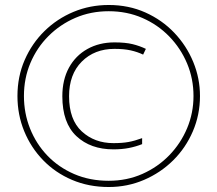

<svg xmlns="http://www.w3.org/2000/svg" viewBox="-20 -742 872 770"><path d="M416 8Q336 8 269 -20.5Q202 -49 153 -99.5Q104 -150 77 -216Q50 -282 50 -357Q50 -435 79 -501.5Q108 -568 158.5 -617.5Q209 -667 275 -694.5Q341 -722 416 -722Q496 -722 563 -692Q630 -662 679 -610.5Q728 -559 755 -493.5Q782 -428 782 -357Q782 -282 753.5 -215.5Q725 -149 674.5 -99Q624 -49 557.5 -20.5Q491 8 416 8ZM416 -17Q489 -17 551 -44.5Q613 -72 659 -119.5Q705 -167 730.5 -228Q756 -289 756 -357Q756 -426 730.5 -487Q705 -548 659 -595.5Q613 -643 551 -670Q489 -697 416 -697Q344 -697 282.5 -670.5Q221 -644 174.5 -597.5Q128 -551 102 -489.5Q76 -428 76 -357Q76 -288 100.5 -226.5Q125 -165 170 -118Q215 -71 277.5 -44Q340 -17 416 -17ZM435 -143Q343 -143 286.5 -196Q230 -249 230 -356Q230 -422 256.5 -470.5Q283 -519 330.5 -545.5Q378 -572 439 -572Q483 -572 511.5 -565Q540 -558 565 -546L554 -523Q531 -534 504 -540Q477 -546 439 -546Q359 -546 308 -495Q257 -444 257 -356Q257 -262 308 -215Q359 -168 435 -168Q470 -168 495 -172.5Q520 -177 550 -188V-164Q525 -154 497 -148.5Q469 -143 435 -143Z"/></svg>

Font: Noto Sans Khmer UI Thin
Style: Regular
Weight: 100
Designer: Danh Hong and the Monotype Design Team
Foundry: Monotype Imaging Inc.
Version: Version 2.002; ttfautohint (v1.8.4.7-5d5b)